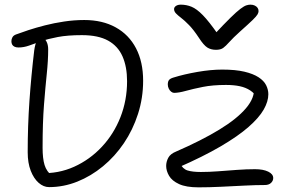

<svg xmlns="http://www.w3.org/2000/svg" viewBox="-20 -795 1263 825"><path d="M191 9Q167 9 146 -9.5Q125 -28 112 -61.5Q99 -95 99 -141Q99 -254 106.5 -361.5Q114 -469 127 -578Q131 -607 138.5 -619Q146 -631 161 -631Q172 -631 179.5 -617Q187 -603 187 -583Q187 -535 181 -478Q175 -421 169 -344.5Q163 -268 163 -160Q163 -114 171.5 -86Q180 -58 205 -38L153 -51Q231 -48 298.5 -78.5Q366 -109 417.5 -164Q469 -219 497.5 -291.5Q526 -364 526 -446Q526 -508 506.5 -552.5Q487 -597 444.5 -620.5Q402 -644 332 -644Q271 -644 228.5 -636Q186 -628 156.5 -617.5Q127 -607 104.5 -599Q82 -591 59 -591Q49 -591 42 -594.5Q35 -598 32 -604Q29 -610 29 -618Q29 -627 33.5 -635Q38 -643 49 -647Q70 -655 102 -665.5Q134 -676 173 -686Q212 -696 255.5 -702.5Q299 -709 342 -709Q420 -709 477 -677.5Q534 -646 564.5 -587.5Q595 -529 595 -448Q595 -374 573 -305.5Q551 -237 512.5 -180Q474 -123 422.5 -80.5Q371 -38 312 -14.5Q253 9 191 9ZM833 10Q780 10 749.5 -4Q719 -18 706.5 -39.5Q694 -61 694 -82Q694 -100 703 -117Q712 -134 737 -144Q845 -191 921.5 -237.5Q998 -284 1037 -330Q1076 -376 1071 -419L1088 -372Q1074 -394 1055 -406.5Q1036 -419 1010.5 -424.5Q985 -430 951 -430Q894 -430 851.5 -421.5Q809 -413 778.5 -404.5Q748 -396 728 -396Q722 -396 715.5 -401Q709 -406 705 -414.5Q701 -423 701 -432Q701 -445 706.5 -451.5Q712 -458 726 -462Q771 -476 828.5 -486Q886 -496 935 -496Q992 -496 1030 -487Q1068 -478 1091 -463Q1114 -448 1123.5 -429Q1133 -410 1133 -390Q1133 -359 1113 -324Q1093 -289 1048 -249.5Q1003 -210 928 -166Q853 -122 743 -74L753 -94Q765 -69 786 -62.5Q807 -56 843 -56Q878 -56 917.5 -59Q957 -62 998 -65Q1039 -68 1076 -68Q1111 -68 1132.5 -57.5Q1154 -47 1154 -30Q1154 -18 1144.5 -9Q1135 0 1118 0Q1080 0 1030.5 2.5Q981 5 930 7.5Q879 10 833 10ZM1056 -775Q1067 -775 1075 -771Q1083 -767 1087 -761Q1091 -755 1091 -747Q1091 -741 1086.5 -733Q1082 -725 1065 -708.5Q1048 -692 1012 -660Q981 -632 965.5 -614.5Q950 -597 939 -589Q928 -581 908 -581Q886 -581 870.5 -591Q855 -601 835 -632Q812 -667 792.5 -687Q773 -707 758.5 -718Q744 -729 736 -737.5Q728 -746 728 -756Q728 -764 736 -769.5Q744 -775 757 -775Q781 -775 803 -766Q825 -757 851.5 -730Q878 -703 917 -647L900 -646Q943 -692 970 -718.5Q997 -745 1013 -757Q1029 -769 1038.5 -772Q1048 -775 1056 -775Z"/></svg>

Font: Shantell Sans Light
Style: Regular
Weight: 300
Designer: Stephen Nixon, Anya Danilova, Shantell Martin
Foundry: Arrow Type
Version: Version 1.011;[c5ecc13dd]